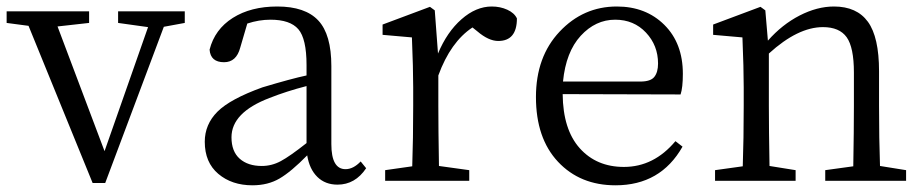

<svg xmlns="http://www.w3.org/2000/svg" viewBox="-23 -548 2800 582"><path d="M537.1 -513.7V-478.5L473.6 -466.8L295.9 6.8H257.8L63.5 -469.7L-2.9 -478.5V-513.7H247.1V-478.5L151.4 -467.8L293.9 -89.8L425.8 -465.8L335 -478.5V-513.7Z M906.2 -114.3V-287.1Q845.7 -271.5 793.9 -251Q678.7 -207 678.7 -131.8Q678.7 -88.9 703.6 -66.9Q728.5 -44.9 770.5 -44.9Q800.8 -44.9 828.1 -59.6Q855.5 -74.2 906.2 -114.3ZM1070.3 -58.6 1086.9 -38.1Q1053.7 11.7 1000 11.7Q962.9 11.7 939 -11.7Q915 -35.2 908.2 -77.1Q859.4 -27.3 824.2 -6.8Q789.1 13.7 742.2 13.7Q679.7 13.7 638.7 -21Q597.7 -55.7 597.7 -118.2Q597.7 -170.9 636.2 -209.5Q674.8 -248 772.5 -283.2Q860.4 -309.6 906.2 -319.3V-350.6Q906.2 -430.7 881.3 -459.5Q856.4 -488.3 796.9 -488.3Q761.7 -488.3 726.6 -476.6L705.1 -403.3Q693.4 -359.4 656.2 -359.4Q615.2 -359.4 612.3 -397.5Q627.9 -459 682.6 -493.7Q737.3 -528.3 817.4 -528.3Q902.3 -528.3 941.9 -485.8Q981.4 -443.4 981.4 -347.7V-111.3Q981.4 -35.2 1024.4 -35.2Q1047.9 -35.2 1070.3 -58.6Z M1294.9 -516.6 1304.7 -385.7Q1332 -451.2 1376 -489.7Q1419.9 -528.3 1467.8 -528.3Q1493.2 -528.3 1514.6 -518.6Q1536.1 -508.8 1543.9 -492.2Q1543.9 -423.8 1487.3 -423.8Q1458 -423.8 1423.8 -453.1L1409.2 -464.8Q1342.8 -420.9 1305.7 -319.3V-227.5Q1305.7 -156.2 1307.6 -44.9L1399.4 -32.2V0H1144.5V-32.2L1226.6 -43.9Q1229.5 -127 1229.5 -227.5V-283.2Q1229.5 -340.8 1225.6 -434.6L1136.7 -442.4V-473.6L1280.3 -527.3Z M1683.6 -300.8H1918Q1949.2 -300.8 1960.4 -314.9Q1971.7 -329.1 1971.7 -355.5Q1971.7 -410.2 1935.1 -449.2Q1898.4 -488.3 1841.8 -488.3Q1782.2 -488.3 1737.3 -439.5Q1692.4 -390.6 1683.6 -300.8ZM2040 -261.7 1682.6 -262.7Q1683.6 -155.3 1734.4 -98.6Q1785.2 -42 1868.2 -42Q1959 -42 2024.4 -120.1L2045.9 -103.5Q1979.5 13.7 1842.8 13.7Q1735.4 13.7 1668.5 -57.6Q1601.6 -128.9 1601.6 -253.9Q1601.6 -376 1673.3 -452.1Q1745.1 -528.3 1846.7 -528.3Q1934.6 -528.3 1990.7 -472.7Q2046.9 -417 2046.9 -324.2Q2046.9 -282.2 2040 -261.7Z M2644.5 -44.9 2723.6 -32.2V0H2478.5V-32.2L2563.5 -43.9Q2565.4 -153.3 2565.4 -227.5V-328.1Q2565.4 -404.3 2543.5 -435.1Q2521.5 -465.8 2471.7 -465.8Q2395.5 -465.8 2307.6 -385.7V-227.5Q2307.6 -154.3 2309.6 -44.9L2388.7 -32.2V0H2144.5V-32.2L2228.5 -43.9Q2231.4 -127 2231.4 -227.5V-283.2Q2231.4 -340.8 2227.5 -434.6L2138.7 -442.4V-473.6L2282.2 -527.3L2296.9 -516.6L2304.7 -424.8Q2347.7 -473.6 2400.9 -501Q2454.1 -528.3 2504.9 -528.3Q2574.2 -528.3 2607.9 -481.9Q2641.6 -435.5 2641.6 -332V-227.5Q2641.6 -127 2644.5 -44.9Z"/></svg>

Font: Bpmf Zihi Serif Regular
Style: Regular
Weight: 400
Foundry: But Ko
Version: Version 1.320